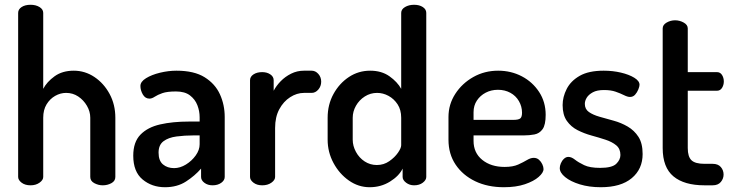

<svg xmlns="http://www.w3.org/2000/svg" viewBox="-20 -776 3068 804"><path d="M108 0Q85 0 70.5 -11Q56 -22 56 -35V-722Q56 -737 70.5 -746.5Q85 -756 108 -756Q130 -756 145.5 -746.5Q161 -737 161 -722V-404Q176 -433 208.5 -456.5Q241 -480 289 -480Q336 -480 375.5 -453.5Q415 -427 439 -382.5Q463 -338 463 -283V-35Q463 -18 446.5 -9Q430 0 410 0Q392 0 375 -9Q358 -18 358 -35V-283Q358 -309 344 -333Q330 -357 307.5 -372Q285 -387 257 -387Q233 -387 211 -374.5Q189 -362 175 -339Q161 -316 161 -283V-35Q161 -22 145.5 -11Q130 0 108 0Z M671 8Q616 8 577 -24.5Q538 -57 538 -124Q538 -181 568 -212Q598 -243 650.5 -255Q703 -267 772 -267H816V-285Q816 -311 806.5 -335.5Q797 -360 775.5 -376.5Q754 -393 717 -393Q680 -393 660 -386Q640 -379 628 -371Q616 -363 606 -363Q588 -363 578 -380.5Q568 -398 568 -416Q568 -434 591.5 -448.5Q615 -463 650 -471.5Q685 -480 719 -480Q793 -480 837 -452.5Q881 -425 901 -381Q921 -337 921 -286V-35Q921 -21 906.5 -10.5Q892 0 870 0Q850 0 836 -10.5Q822 -21 822 -35V-70Q796 -40 759 -16Q722 8 671 8ZM709 -72Q734 -72 758.5 -87Q783 -102 799.5 -125Q816 -148 816 -172V-209H791Q753 -209 719 -204.5Q685 -200 664.5 -184.5Q644 -169 644 -137Q644 -103 662.5 -87.5Q681 -72 709 -72Z M1078 0Q1056 0 1041.5 -11Q1027 -22 1027 -35V-440Q1027 -455 1041.5 -464.5Q1056 -474 1078 -474Q1098 -474 1112 -464.5Q1126 -455 1126 -440V-396Q1137 -417 1155.5 -436Q1174 -455 1199 -467.5Q1224 -480 1253 -480H1285Q1301 -480 1313 -466.5Q1325 -453 1325 -434Q1325 -415 1313 -401Q1301 -387 1285 -387H1253Q1223 -387 1195 -369Q1167 -351 1149.5 -318.5Q1132 -286 1132 -240V-35Q1132 -22 1116.5 -11Q1101 0 1078 0Z M1528 8Q1481 8 1441 -20Q1401 -48 1376.5 -93.5Q1352 -139 1352 -191V-283Q1352 -338 1376.5 -382.5Q1401 -427 1441 -453.5Q1481 -480 1530 -480Q1578 -480 1611 -456.5Q1644 -433 1660 -404V-722Q1660 -737 1676 -746.5Q1692 -756 1714 -756Q1736 -756 1750.5 -746.5Q1765 -737 1765 -722V-35Q1765 -22 1750.5 -11Q1736 0 1714 0Q1695 0 1680.5 -11Q1666 -22 1666 -35V-70Q1651 -39 1613 -15.5Q1575 8 1528 8ZM1558 -85Q1587 -85 1610 -101Q1633 -117 1646.5 -136.5Q1660 -156 1660 -168V-283Q1660 -316 1645 -339Q1630 -362 1607 -374.5Q1584 -387 1559 -387Q1531 -387 1507.5 -372Q1484 -357 1470.5 -333Q1457 -309 1457 -283V-191Q1457 -165 1470.5 -140Q1484 -115 1507 -100Q1530 -85 1558 -85Z M2090 8Q2022 8 1970 -17Q1918 -42 1888 -86.5Q1858 -131 1858 -191V-286Q1858 -339 1886.5 -383Q1915 -427 1962 -453.5Q2009 -480 2066 -480Q2120 -480 2165 -456.5Q2210 -433 2237.5 -391Q2265 -349 2265 -295Q2265 -253 2252 -235Q2239 -217 2218 -213Q2197 -209 2174 -209H1963V-186Q1963 -136 1999.5 -106.5Q2036 -77 2093 -77Q2128 -77 2150 -87Q2172 -97 2187 -106Q2202 -115 2215 -115Q2228 -115 2237 -107Q2246 -99 2251 -88Q2256 -77 2256 -68Q2256 -53 2235.5 -35Q2215 -17 2178 -4.5Q2141 8 2090 8ZM1963 -274H2129Q2151 -274 2158.5 -280Q2166 -286 2166 -304Q2166 -330 2153 -352.5Q2140 -375 2117 -387.5Q2094 -400 2065 -400Q2037 -400 2014 -388Q1991 -376 1977 -355Q1963 -334 1963 -306Z M2496 8Q2447 8 2408 -4Q2369 -16 2346.5 -34.5Q2324 -53 2324 -72Q2324 -81 2328.5 -92Q2333 -103 2341.5 -111Q2350 -119 2360 -119Q2373 -119 2387.5 -107.5Q2402 -96 2426 -84.5Q2450 -73 2493 -73Q2543 -73 2560.5 -90Q2578 -107 2578 -127Q2578 -153 2560.5 -167.5Q2543 -182 2515.5 -191Q2488 -200 2457 -208.5Q2426 -217 2398.5 -231Q2371 -245 2353.5 -270Q2336 -295 2336 -336Q2336 -370 2353 -403.5Q2370 -437 2407.5 -458.5Q2445 -480 2508 -480Q2546 -480 2580 -472Q2614 -464 2636 -450.5Q2658 -437 2658 -421Q2658 -414 2653 -401.5Q2648 -389 2639.5 -379.5Q2631 -370 2618 -370Q2608 -370 2593 -377.5Q2578 -385 2558 -392Q2538 -399 2509 -399Q2480 -399 2462.5 -389.5Q2445 -380 2437 -367Q2429 -354 2429 -341Q2429 -319 2446 -307Q2463 -295 2491 -287Q2519 -279 2550 -270.5Q2581 -262 2608.5 -246Q2636 -230 2653.5 -203Q2671 -176 2671 -131Q2671 -68 2625.5 -30Q2580 8 2496 8Z M2930 0Q2845 0 2800 -37.5Q2755 -75 2755 -156V-657Q2755 -672 2771.5 -681.5Q2788 -691 2807 -691Q2826 -691 2843 -681.5Q2860 -672 2860 -657V-474H2982Q2996 -474 3003.5 -462Q3011 -450 3011 -435Q3011 -420 3003.5 -408Q2996 -396 2982 -396H2860V-156Q2860 -120 2875.5 -105Q2891 -90 2930 -90H2964Q2987 -90 2998.5 -76.5Q3010 -63 3010 -45Q3010 -28 2998.5 -14Q2987 0 2964 0Z"/></svg>

Font: Dosis SemiBold
Style: Regular
Weight: 600
Designer: EdgarTolentino, PabloImpallari, IginoMarini
Foundry: EdgarTolentino, PabloImpallari, IginoMarini
Version: Version 3.001; ttfautohint (v1.8.2)